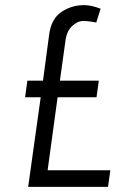

<svg xmlns="http://www.w3.org/2000/svg" viewBox="-20 -730 526 750"><path d="M309 -710Q336 -710 373 -696L356 -642Q327 -648 305 -648Q283 -648 262 -628.5Q241 -609 236 -573L214 -415H366L357 -350H205L166 -65H411L402 0H90L139 -350H78L87 -415H148L172 -595Q180 -656 219.5 -683Q259 -710 309 -710Z"/></svg>

Font: Gudea
Style: Italic
Weight: 400
Version: Version 1.002